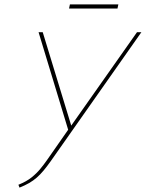

<svg xmlns="http://www.w3.org/2000/svg" viewBox="-20 -847 665 876"><path d="M520 -827H299L295 -808H516ZM605 -700 305 -274 175 -700H156L291 -255L194 -116Q180 -96 163.5 -76Q147 -56 124 -37.5Q101 -19 64 -4L69 9Q94 -1 113 -12Q132 -23 147.5 -36.5Q163 -50 178.5 -68.5Q194 -87 211 -111L625 -700Z"/></svg>

Font: Advent Pro Thin
Style: Italic
Weight: 250
Italic angle: -12°
Version: Version 3.000